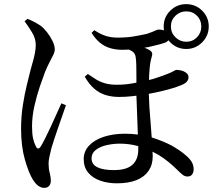

<svg xmlns="http://www.w3.org/2000/svg" viewBox="-20 -847 1040 929"><path d="M546 40Q501 40 464.5 27Q428 14 406.5 -12Q385 -38 385 -77Q385 -115 411.5 -143Q438 -171 483.5 -185.5Q529 -200 585 -200Q617 -200 647 -196Q646 -236 644 -278Q642 -320 641 -358Q641 -372 640 -384Q627 -382 615 -381Q586 -378 556 -378Q521 -378 491.5 -387Q462 -396 437 -417Q412 -438 390 -476L405 -489Q425 -475 444.5 -463Q464 -451 488 -444Q512 -437 545 -437Q585 -437 617 -443Q629 -445 640 -447V-477Q640 -504 639.5 -528.5Q639 -553 637 -567Q635 -591 616 -601Q610 -604 604 -607Q587 -606 572 -606Q541 -606 513.5 -614Q486 -622 464 -640Q442 -658 423 -688L436 -701Q465 -682 491 -673.5Q517 -665 549 -665Q594 -665 628.5 -671Q663 -677 690 -683Q717 -692 729 -698Q741 -704 748 -704Q762 -704 773 -700Q772 -709 772 -719Q772 -764 804 -795.5Q836 -827 881 -827Q926 -827 958 -795.5Q990 -764 990 -719Q990 -674 958 -642Q926 -610 881 -610Q836 -610 804 -642Q799 -647 795 -652Q795 -652 795 -652Q789 -645 780 -641Q758 -633 722 -625Q701 -619 678 -616Q679 -616 679 -616Q693 -611 704 -604Q714 -598 716 -590Q718 -582 713 -568Q705 -540 703 -501Q701 -481 701 -460Q720 -464 739 -471Q770 -481 792 -490Q812 -498 821 -503.5Q830 -509 834 -509Q839 -509 849 -507.5Q859 -506 868.5 -502Q878 -498 885 -491Q892 -484 892 -473Q892 -462 884.5 -452.5Q877 -443 857 -435Q820 -420 770 -408Q734 -399 700 -393Q701 -361 703 -327Q706 -280 710 -236Q712 -207 714 -182Q768 -165 810 -143Q852 -119 876 -98Q897 -81 907 -64.5Q917 -48 917 -28Q917 -14 910 -3.5Q903 7 887 7Q874 7 863.5 -1.5Q853 -10 842 -21Q795 -68 748 -97Q733 -105 718 -113Q719 -101 719 -91Q719 -50 699 -20.5Q679 9 640.5 24.5Q602 40 546 40ZM194 62Q180 62 166.5 53Q153 44 139 22Q119 -10 100.5 -74.5Q82 -139 82 -223Q82 -283 90.5 -337.5Q99 -392 110 -436.5Q121 -481 128 -509Q133 -528 139 -548.5Q145 -569 149 -590.5Q153 -612 153 -630Q153 -661 134.5 -691Q116 -721 99 -744L113 -756Q128 -750 143.5 -742Q159 -734 176 -723Q192 -711 208 -690.5Q224 -670 234.5 -648Q245 -626 245 -608Q245 -596 238.5 -582.5Q232 -569 221.5 -549.5Q211 -530 198 -499Q188 -473 173 -429Q158 -385 146.5 -334Q135 -283 135 -235Q135 -200 140 -177.5Q145 -155 153 -140Q158 -129 164 -128.5Q170 -128 177 -138Q184 -149 197.5 -175.5Q211 -202 226 -234.5Q241 -267 254.5 -297.5Q268 -328 277 -347L299 -338Q292 -317 282 -288.5Q272 -260 261.5 -230Q251 -200 242.5 -174Q234 -148 229 -131Q223 -107 219 -88Q215 -69 215 -56Q215 -31 220.5 -10.5Q226 10 226 28Q226 42 218 52Q210 62 194 62ZM649 -140Q605 -152 560 -152Q529 -152 497 -145Q465 -138 444 -122Q423 -106 423 -81Q423 -52 450.5 -38Q478 -24 531 -24Q592 -24 620.5 -49.5Q649 -75 649 -124Q649 -132 649 -140ZM881 -645Q912 -645 933 -666.5Q954 -688 954 -719Q954 -750 933 -771Q912 -792 881 -792Q851 -792 829 -771Q807 -750 807 -719Q807 -688 829 -666.5Q851 -645 881 -645Z"/></svg>

Font: Noto Serif HK ExtraLight Medium
Style: Regular
Weight: 500
Version: Version 2.002-H1;hotconv 1.1.0;makeotfexe 2.6.0